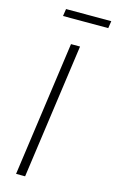

<svg xmlns="http://www.w3.org/2000/svg" viewBox="-138 -972 618 1025"><g transform="rotate(15 171.5 -459.5)"><path d="M63 0 167 -745H217L113 0ZM87 -879 93 -919H343L337 -879Z"/></g></svg>

Font: Plus Jakarta Sans ExtraLight
Style: Italic
Weight: 200
Italic angle: -8°
Designer: Gumpita Rahayu
Foundry: Tokotype
Version: Version 2.071; ttfautohint (v1.8.4.7-5d5b);gftools[0.9.29]